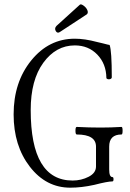

<svg xmlns="http://www.w3.org/2000/svg" viewBox="-20 -855 599 888"><path d="M249 -704Q241 -704 236.5 -714.5Q232 -725 241 -735L349 -833Q354 -838 366.5 -829Q379 -820 384 -808Q389 -796 382 -789L260 -709Q253 -704 249 -704ZM305 13Q193 13 118 -84Q43 -181 43 -326Q43 -475 124.5 -575.5Q206 -676 326 -676Q372 -676 428 -661Q441 -658 455.5 -654.5Q470 -651 477 -649Q484 -647 487 -647Q497 -620 497 -498Q497 -492 490.5 -489.5Q484 -487 478 -489Q472 -491 472 -495Q471 -560 430 -602.5Q389 -645 326 -645Q239 -645 180.5 -565Q122 -485 122 -346Q122 -20 316 -20Q356 -20 390 -37.5Q424 -55 424 -85V-177Q424 -233 335 -233Q329 -233 329 -250.5Q329 -268 335 -268Q391 -265 445 -265Q493 -265 542 -268Q547 -268 547 -250.5Q547 -233 542 -233Q485 -233 485 -177V-71Q485 -36 500 -36Q505 -36 505 -26Q505 -16 500 -16Q478 -16 416 0Q357 13 305 13Z"/></svg>

Font: Junicode Cond Light
Style: Regular
Weight: 300
Width: 3
Designer: Peter S. Baker
Version: Version 2.201